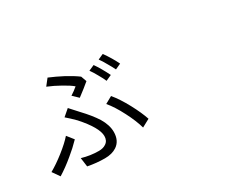

<svg xmlns="http://www.w3.org/2000/svg" viewBox="-113 -1081 1726 1450"><g transform="rotate(-30 750.0 -356.5)"><path d="M454.1 16.6Q381.8 16.6 306.6 2L295.9 -76.2Q369.1 -54.7 442.4 -54.7Q479.5 -54.7 503.9 -71.3Q534.2 -90.8 534.2 -131.8Q534.2 -205.1 418 -335Q377 -376 343.8 -404.3L400.4 -453.1Q403.3 -450.2 408.2 -444.3Q448.2 -401.4 465.8 -380.9Q533.2 -309.6 571.3 -250Q611.3 -183.6 611.3 -124Q611.3 -46.9 557.6 -10.7Q516.6 16.6 454.1 16.6ZM95.7 -33.2 51.8 -95.7Q109.4 -127.9 176.8 -180.7Q246.1 -235.4 283.2 -278.3L328.1 -221.7Q280.3 -171.9 224.6 -127Q159.2 -72.3 95.7 -33.2ZM819.3 -41Q799.8 -110.4 756.8 -193.4Q711.9 -281.2 667 -334L728.5 -368.2Q774.4 -313.5 821.3 -226.6Q867.2 -140.6 887.7 -78.1ZM517.6 -474.6 470.7 -519.5Q504.9 -541 533.2 -565.4Q504.9 -589.8 448.2 -621.1Q394.5 -651.4 339.8 -673.8L382.8 -728.5Q441.4 -704.1 501 -672.9Q569.3 -635.7 606.4 -607.4L624 -558.6Q579.1 -520.5 517.6 -474.6ZM756.8 -484.4Q747.1 -508.8 722.7 -550.8Q703.1 -586.9 682.6 -615.2L731.4 -636.7Q768.6 -584 806.6 -506.8ZM861.3 -523.4Q845.7 -555.7 825.2 -589.8Q803.7 -628.9 785.2 -653.3L833 -674.8Q879.9 -609.4 910.2 -545.9Z"/></g></svg>

Font: Bpmf GenSeki Gothic R
Style: R
Weight: 400
Foundry: But Ko
Version: Version 1.320